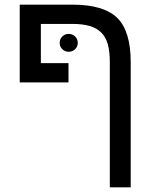

<svg xmlns="http://www.w3.org/2000/svg" viewBox="-20 -619 663 827"><path d="M292 -599Q426 -599 485 -542Q543 -485 543 -351V188H453V-352Q453 -397 444.5 -428Q436 -459 416.5 -478.5Q397 -498 366.5 -507Q336 -516 291 -516H156V-347H275V-264H65V-599ZM237 -434Q237 -451 248.5 -462Q260 -473 276 -473Q292 -473 303.5 -462Q315 -451 315 -434Q315 -418 303.5 -407Q292 -396 276 -396Q260 -396 248.5 -407Q237 -418 237 -434Z"/></svg>

Font: Libra Sans
Style: Regular
Weight: 400
Foundry: Context Ltd
Version: Version 1.000; ttfautohint (v1.3)